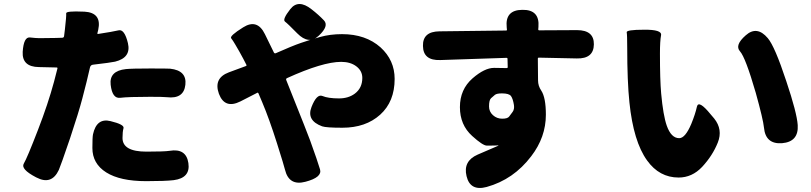

<svg xmlns="http://www.w3.org/2000/svg" viewBox="-20 -855 4040 956"><path d="M273 -9Q237 68 162 29L158 27Q82 -13 98.5 -40.5Q115 -68 169 -208Q219 -337 249 -448L266 -514Q267 -519 262 -519L174 -521Q89 -522 93 -597Q98 -672 129 -668.5Q160 -665 176 -665Q217 -665 258 -666L289 -667Q298 -667 299 -675L303 -707Q311 -776 309.5 -788.5Q308 -801 396 -797H400Q488 -792 469 -706L465 -690Q464 -685 469 -686Q541 -697 570.5 -704Q600 -711 617 -640Q634 -568 553 -548Q530 -543 444 -533Q431 -532 428 -519L411 -447Q401 -406 390 -365Q372 -296 329 -167Q282 -29 273 -9ZM708 47Q578 47 509 3.5Q440 -40 440 -118Q440 -171 443 -186Q461 -269 530 -252Q600 -235 595 -217Q590 -199 590 -168Q590 -100 709 -100Q799 -100 824 -104Q907 -118 918 -43Q929 31 845 42Q803 47 708 47ZM903 -433Q895 -361 811 -371Q794 -373 728 -373Q618 -373 578.5 -368Q539 -363 531 -433Q523 -502 607 -511Q636 -514 728 -514Q814 -514 827 -513Q911 -504 903 -433Z M1501 50Q1419 72 1399 -10Q1395 -28 1359 -142Q1321 -262 1286 -345L1267 -390Q1265 -395 1261 -393L1177 -350Q1099 -311 1070 -388Q1042 -466 1120 -495L1204 -526Q1209 -528 1207 -532L1191 -563Q1172 -599 1151 -634Q1140 -653 1131 -664.5Q1122 -676 1191 -719Q1261 -763 1299 -685L1344 -593Q1347 -588 1353 -590Q1434 -626 1479 -641.5Q1524 -657 1574 -671Q1624 -685 1683 -685Q1801 -685 1875 -619Q1945 -555 1945 -462Q1945 -349 1873 -284Q1801 -219 1685 -219Q1604 -219 1584 -226Q1505 -255 1531 -322Q1557 -389 1585.5 -377Q1614 -365 1668 -365Q1715 -365 1747 -389Q1784 -417 1784 -467Q1784 -502 1754.5 -524.5Q1725 -547 1679 -547Q1587 -547 1409 -466Q1403 -463 1405 -457L1493 -236Q1509 -196 1524 -156Q1562 -51 1573.5 -11.5Q1585 28 1501 50ZM1568 -678Q1518 -630 1460 -689Q1413 -737 1399 -747.5Q1385 -758 1425 -809Q1465 -861 1531 -809Q1567 -781 1593 -753.5Q1619 -726 1568 -678Z M2403 76Q2321 98 2303 22Q2285 -53 2358 -85L2460 -129Q2465 -131 2460 -131Q2447 -130 2404 -130Q2384 -130 2331 -178Q2270 -233 2270 -321.5Q2270 -410 2333 -465Q2393 -517 2440 -517Q2483 -517 2503 -516Q2508 -516 2508 -521L2507 -562Q2507 -567 2502 -567L2172 -556Q2087 -553 2086 -626Q2084 -698 2168 -699L2500 -703Q2505 -703 2504 -708L2503 -719Q2494 -805 2580 -806Q2668 -808 2661 -721L2660 -709Q2660 -704 2665 -704L2853 -705Q2938 -705 2937 -634Q2936 -562 2852 -564L2663 -568Q2658 -568 2658 -563L2659 -455Q2659 -427 2675 -404Q2698 -369 2698 -284Q2698 -172 2625 -77Q2537 39 2403 76ZM2539 -332Q2534 -363 2524.5 -376.5Q2515 -390 2479 -390Q2453 -390 2444 -382.5Q2435 -375 2425 -366Q2415 -357 2415 -325Q2415 -299 2434.5 -281.5Q2454 -264 2480.5 -264Q2507 -264 2515 -274.5Q2523 -285 2532.5 -298Q2542 -311 2539 -332Z M3359 29Q3263 29 3202 -56Q3134 -150 3114 -345Q3103 -450 3103 -618Q3103 -681 3100.5 -694Q3098 -707 3187 -707Q3277 -708 3271.5 -679.5Q3266 -651 3266 -588Q3266 -457 3272 -390Q3282 -280 3300 -229Q3322 -167 3362 -167Q3392 -167 3422 -238Q3442 -287 3450 -323.5Q3458 -360 3519 -285L3536 -265Q3580 -210 3554 -145Q3528 -80 3476 -24Q3426 29 3359 29ZM3874 -142Q3792 -136 3784 -219Q3780 -260 3743 -393Q3692 -569 3664.5 -599.5Q3637 -630 3693 -679Q3749 -729 3803 -665Q3838 -624 3895 -451Q3948 -293 3952 -232Q3957 -149 3874 -142Z"/></svg>

Font: Resource Han Rounded JP Heavy
Style: Regular
Weight: 900
Designer: Cyano Hao (round all glyphs); Ryoko NISHIZUKA 西塚涼子 (kana, bopomofo & ideographs); Paul D. Hunt (Latin, Greek & Cyrillic)
Foundry: Cyano Hao
Version: 0.990